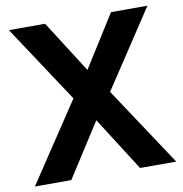

<svg xmlns="http://www.w3.org/2000/svg" viewBox="-81 -796 833 872"><g transform="rotate(-10 336.0 -360.0)"><path d="M178 0H10L252 -364L17 -720H184L337 -480L488 -720H656L421 -364L662 0H495L337 -248Z"/></g></svg>

Font: Hauora ExtraBold
Style: Regular
Weight: 800
Designer: Wayne Shih
Foundry: WCYS
Version: Version 1.001